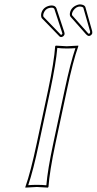

<svg xmlns="http://www.w3.org/2000/svg" viewBox="-20 -857 443 880"><path d="M200.7 -444.8Q228 -574.2 232.9 -645L235.8 -647.9Q237.8 -647.9 286.1 -645Q286.1 -645 338.9 -647.9V-645Q314.5 -577.6 286.6 -444.8L234.4 -200.2Q207 -70.8 202.1 0L199.2 2.9Q197.3 2.9 148.9 0Q148.9 0 96.2 2.9V0Q120.6 -68.8 148.4 -200.2ZM300.8 -798.8Q306.2 -824.2 334.5 -834.5Q341.8 -836.9 346.7 -836.9Q366.2 -835.9 371.1 -825.2L402.3 -714.8Q403.3 -710 402.8 -704.1Q398.9 -693.4 387.2 -691.9Q380.9 -692.9 374.5 -699.7L303.7 -779.8Q298.3 -786.6 300.8 -798.8ZM168.9 -793.9Q174.3 -819.8 200.2 -829.1Q208.5 -832 217.8 -832Q233.4 -831.1 238.3 -819.8L274.4 -710.9Q276.4 -703.6 275.9 -700.2Q272.5 -688.5 259.8 -687Q254.9 -688 252.9 -689.9L171.4 -773.9Q167 -781.7 168.9 -793.9ZM210.4 -442.9 158.2 -197.8Q132.3 -75.2 109.4 -8.3Q127.9 -9.8 148.9 -9.8Q174.3 -9.8 192.4 -7.8Q198.2 -78.6 224.6 -202.1L276.9 -447.3Q303.2 -570.8 325.7 -636.2Q307.1 -634.8 286.1 -634.8Q260.7 -634.8 242.7 -637.2Q236.3 -565.9 210.4 -442.9ZM310.5 -796.9Q309.1 -790 310.5 -787.1L382.3 -706.1Q385.7 -702.1 387.2 -702.1Q391.1 -703.1 392.6 -706.1Q393.1 -709 393.1 -712.4L361.8 -821.8Q356.9 -826.7 346.7 -827.1Q329.1 -827.1 316.4 -809.1Q312 -802.7 310.5 -796.9ZM178.7 -792Q177.2 -784.2 179.2 -780.3L259.8 -696.8Q263.7 -698.7 266.1 -702.1Q265.6 -705.1 264.6 -708L229 -816.4Q224.6 -821.8 217.8 -821.8Q189.9 -821.8 180.2 -796.9Q179.2 -793.9 178.7 -792Z"/></svg>

Font: Linux Biolinum Outline O
Style: Italic
Weight: 400
Italic angle: -12°
Designer: Philipp H. Poll
Foundry: Philipp H. Poll
Version: Version 0.6.2